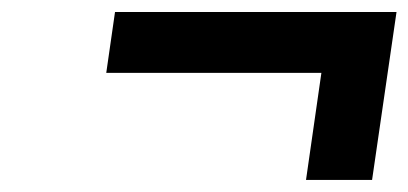

<svg xmlns="http://www.w3.org/2000/svg" viewBox="-20 -441 685 322"><path d="M158.2 -318.8 172.9 -420.9H645L604 -139.2H493.2L519 -318.8Z"/></svg>

Font: Trueno SemiBold
Style: Italic
Weight: 600
Designer: Julieta Ulanovsky
Foundry: Julieta Ulanovsky
Version: Version 3.001b | FøM Fix